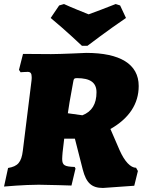

<svg xmlns="http://www.w3.org/2000/svg" viewBox="-39 -915 720 951"><path d="M585 -826 556 -888 534 -895C486 -876 431 -855 400 -844C373 -855 319 -876 278 -895L254 -888L212 -826C286 -765 367 -688 367 -688H394C394 -688 495 -765 585 -826ZM279 -228H332L371 -75C388 -9 415 16 471 16L626 5L644 -68L635 -84C608 -84 578 -115 553 -172L508 -276C601 -329 648 -401 648 -489C648 -598 555 -653 388 -653C388 -653 262 -647 214 -647L75 -648L55 -569L63 -557C63 -557 83 -559 98 -559C112 -559 118 -552 118 -533C118 -528 118 -522 117 -515L74 -168C67 -111 49 -91 1 -83L-19 9C-19 9 80 0 153 0C194 0 315 4 315 4L335 -80L331 -88C282 -90 269 -95 269 -128C269 -136 270 -147 271 -160ZM369 -344 297 -354C302 -389 306 -414 323 -506C326 -525 328 -528 342 -528C408 -528 439 -506 439 -458C439 -400 416 -362 369 -344Z"/></svg>

Font: Alegreya SC Black
Style: Italic
Weight: 900
Italic angle: -7°
Designer: Juan Pablo del Peral
Foundry: Huerta Tipografica
Version: Version 2.007;PS 002.007;hotconv 1.0.88;makeotf.lib2.5.64775